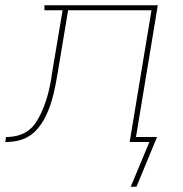

<svg xmlns="http://www.w3.org/2000/svg" viewBox="-76 -540 696 730"><path d="M443 170H421L492 0H417L500 -501H183L145 -273Q141 -250 137 -227.5Q133 -205 127.5 -182.5Q122 -160 114.5 -138Q107 -116 96 -94.5Q85 -73 69.5 -53.5Q54 -34 33 -21.5Q12 -9 -10.5 -4.5Q-33 0 -56 0L-53 -19Q-32 -19 -11 -24Q10 -29 28.5 -41.5Q47 -54 59.5 -73Q72 -92 81 -111.5Q90 -131 97 -151.5Q104 -172 109 -192.5Q114 -213 117.5 -233.5Q121 -254 124 -275L162 -501H93V-520H524L441 -19H521Z"/></svg>

Font: Iosevka HT Thin Extended
Style: Italic
Weight: 100
Width: 7
Italic angle: -9°
Monospace: yes
Designer: Belleve Invis
Foundry: Belleve Invis
Version: Version 32.3.0; ttfautohint (v1.8.4)